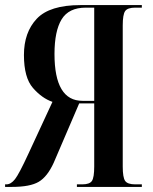

<svg xmlns="http://www.w3.org/2000/svg" viewBox="-24 -734 602 754"><path d="M-4 0H23Q94 0 128 -20Q162 -40 187 -95L287 -328H346V-80Q346 -37 337 -23.5Q328 -10 299 -10H278V0H533V-10H507Q477 -10 467.5 -23.5Q458 -37 458 -80V-634Q458 -677 467.5 -690.5Q477 -704 507 -704H533V-714H292Q171 -714 120.5 -660.5Q70 -607 70 -518Q70 -429 105.5 -388.5Q141 -348 182 -334L87 -129Q51 -51 35 -30.5Q19 -10 1 -10H-4ZM300 -338Q190 -338 190 -522Q190 -612 218 -658Q246 -704 313 -704H346V-338Z"/></svg>

Font: Noto Serif Display Condensed Semi
Style: Regular
Weight: 600
Width: 3
Designer: Monotype Design Team
Foundry: Monotype Imaging Inc.
Version: Version 1.900